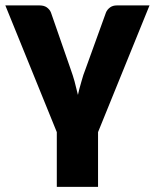

<svg xmlns="http://www.w3.org/2000/svg" viewBox="-23 -539 583 723"><path d="M540 -518.6 346.2 -41.5V164.6H190.9V-41.5L-2.9 -518.6H126Q142.6 -518.6 153.3 -511.2Q164.6 -502.9 168.9 -491.7L241.2 -283.7Q252.4 -252.4 257.8 -232.4Q269 -188 270.5 -181.6Q273.4 -197.3 283.7 -232.4Q289.6 -255.4 300.8 -283.7L376 -491.7Q380.4 -502.9 391.6 -511.2Q401.9 -518.6 417 -518.6Z"/></svg>

Font: Lato-ExtraBold
Style: Regular
Weight: 500
Designer: Lukasz Dziedzic with Adam Twardoch and Botio Nikoltchev
Foundry: tyPoland Lukasz Dziedzic
Version: ""